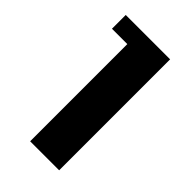

<svg xmlns="http://www.w3.org/2000/svg" viewBox="-132 -799 457 457"><g transform="rotate(45 96.5 -570.0)"><path d="M9.8 -756.8H159.2V-383.3H61.5V-710.4H9.8Z"/></g></svg>

Font: Klaudia
Style: Bold
Weight: 700
Designer: Wojciech Kalinowski "wmk69" (wmk69@o2.pl)
Foundry: Wojciech Kalinowski "wmk69" (wmk69@o2.pl)
Version: Version 3.1.0; 2021-05-10